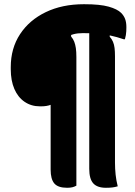

<svg xmlns="http://www.w3.org/2000/svg" viewBox="-20 -730 640 910"><path d="M373 -573Q323 -573 297 -553Q271 -533 262.5 -497.5Q254 -462 254 -415V-402Q254 -392 254 -381Q254 -370 254 -360Q254 -350 254 -343V-325V-253Q238 -240 219.5 -233Q201 -226 175 -226H169Q128 -226 96.5 -247.5Q65 -269 48 -308.5Q31 -348 31 -402V-412Q31 -501 75 -568Q119 -635 197 -672.5Q275 -710 377 -710H380Q454 -710 495 -698.5Q536 -687 554 -669Q567 -656 573 -640Q579 -624 579 -601Q579 -591 578.5 -582Q578 -573 576.5 -563.5Q575 -554 572 -544H566Q534 -555 503.5 -561.5Q473 -568 441.5 -570.5Q410 -573 373 -573ZM317 -631V-557Q327 -545 332 -532Q337 -519 339.5 -502Q342 -485 342 -460Q342 -384 342 -305Q342 -226 342 -147.5Q342 -69 342 6Q342 81 342 150Q333 155 323 157.5Q313 160 298 160Q255 160 237.5 139.5Q220 119 220 74Q220 49 220 -5.5Q220 -60 220 -131Q220 -202 220 -278.5Q220 -355 220 -426Q220 -497 220 -551.5Q220 -606 220 -631ZM500 -631V-556Q510 -545 515.5 -532Q521 -519 523 -502.5Q525 -486 525 -463Q525 -400 525 -337.5Q525 -275 525 -211.5Q525 -148 525 -85.5Q525 -23 525 40Q525 70 528 98Q531 126 538 153Q525 157 512 158.5Q499 160 482 160Q441 160 422 139Q403 118 403 70Q403 29 403 -32.5Q403 -94 403 -168.5Q403 -243 403 -323.5Q403 -404 403 -482.5Q403 -561 403 -631Z"/></svg>

Font: Recursive Casual ExtraBold
Style: Regular
Weight: 800
Version: Version 1.047